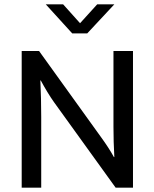

<svg xmlns="http://www.w3.org/2000/svg" viewBox="-20 -865 712 885"><path d="M191 -845H271L349 -758L428 -845H507L382 -711H313ZM80 -630H160L447 -231Q463 -209 478 -186Q493 -163 505 -141H507Q505 -176 504 -211Q503 -246 503 -281V-630H593V0H513L229 -394Q214 -415 198 -441.5Q182 -468 168 -494H166Q168 -452 169 -410Q170 -368 170 -326V0H80Z"/></svg>

Font: Mukta Mahee
Style: Regular
Weight: 400
Designer: Shuchita Grover, Noopur Datye, Girish Dalvi, Yashodeep Gholap
Foundry: Ek Type
Version: Version 2.538;PS 1.000;hotconv 16.6.51;makeotf.lib2.5.65220;